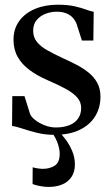

<svg xmlns="http://www.w3.org/2000/svg" viewBox="-20 -548 463 796"><path d="M205 11Q167 11 133 2.5Q99 -6 72.5 -15Q46 -24 30 -26L31 -149.5H81.5L104 -77.5Q108.5 -64 125.8 -50.5Q143 -37 166 -28.2Q189 -19.5 211 -19.5Q243.5 -19.5 267 -28.8Q290.5 -38 303.5 -56.2Q316.5 -74.5 316.5 -100Q316.5 -124.5 300.8 -143Q285 -161.5 254.5 -178.5Q224 -195.5 178.5 -215Q134.5 -234 102.8 -257.5Q71 -281 53.5 -311.8Q36 -342.5 36 -383Q36 -428.5 59.8 -461Q83.5 -493.5 125 -511Q166.5 -528.5 219.5 -528.5Q261 -528.5 289.2 -522Q317.5 -515.5 336.2 -508.5Q355 -501.5 368.5 -499L367 -380H319.5L297.5 -449Q292.5 -462.5 282.2 -474Q272 -485.5 255.2 -492.5Q238.5 -499.5 215 -499.5Q191.5 -499.5 169.2 -491Q147 -482.5 132.2 -465.2Q117.5 -448 117.5 -420.5Q117.5 -393 133.5 -373.8Q149.5 -354.5 176.2 -339.5Q203 -324.5 234 -310Q265 -296 294 -281.2Q323 -266.5 346.2 -248Q369.5 -229.5 383 -205Q396.5 -180.5 396.5 -147.5Q396.5 -101.5 374.5 -65.8Q352.5 -30 310 -9.5Q267.5 11 205 11ZM180.5 227Q165.5 227 146.5 223.5Q127.5 220 115 215L115.5 145.5Q125 148.5 137.2 150.2Q149.5 152 157.5 152Q186 152 206.8 138.8Q227.5 125.5 227.5 90Q227.5 73.5 222.5 56.2Q217.5 39 209.5 24Q201.5 9 193 -1L211.5 -6L224.5 -1Q237 10 252.5 30.8Q268 51.5 279.2 78Q290.5 104.5 290.5 133.5Q290.5 164 276.8 185Q263 206 238.5 216.5Q214 227 180.5 227Z"/></svg>

Font: Merriweather 120pt Medium
Style: Regular
Weight: 500
Version: Version 2.100